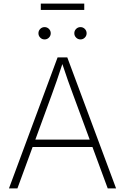

<svg xmlns="http://www.w3.org/2000/svg" viewBox="-20 -1046 695 1066"><path d="M29.8 0 299.8 -727.5H353.5L624.5 0H578.1L493.2 -230H161.1L76.7 0ZM176.3 -271H478L385.3 -522Q372.1 -557.1 357.4 -598.6Q342.8 -640.1 326.2 -690.4Q310.1 -640.1 295.4 -598.6Q280.8 -557.1 268.1 -522ZM447.8 -1025.9V-990.7H206.5V-1025.9ZM227.5 -827.1Q213.4 -827.1 203.4 -837.2Q193.4 -847.2 193.4 -861.3Q193.4 -875.5 203.4 -885.5Q213.4 -895.5 227.5 -895.5Q241.7 -895.5 251.7 -885.5Q261.7 -875.5 261.7 -861.3Q261.7 -847.2 251.7 -837.2Q241.7 -827.1 227.5 -827.1ZM426.8 -827.1Q412.6 -827.1 402.6 -837.2Q392.6 -847.2 392.6 -861.3Q392.6 -875.5 402.6 -885.5Q412.6 -895.5 426.8 -895.5Q440.9 -895.5 450.9 -885.5Q460.9 -875.5 460.9 -861.3Q460.9 -847.2 450.9 -837.2Q440.9 -827.1 426.8 -827.1Z"/></svg>

Font: Inter Extra Light
Style: Regular
Weight: 200
Designer: Rasmus Andersson
Foundry: rsms
Version: Version 4.000;git-3c8e0fc